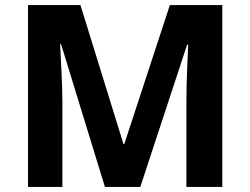

<svg xmlns="http://www.w3.org/2000/svg" viewBox="-20 -734 983 754"><path d="M392 0H531L715 -559H719C717 -519 712 -405 712 -338V0H853V-714H647L468 -168H465L296 -714H90V0H225V-332C225 -405 218 -520 216 -560H220Z"/></svg>

Font: Noto Sans Malayalam
Style: Bold
Weight: 700
Designer: Jelle Bosma - Monotype Design Team
Foundry: Monotype Imaging Inc.
Version: Version 2.104